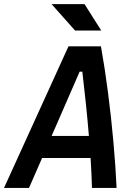

<svg xmlns="http://www.w3.org/2000/svg" viewBox="-48 -921 654 941"><path d="M-28.3 0 287.6 -693.8H446.8Q465.8 -587.4 481.4 -466.8Q497.1 -346.2 507.8 -225.8Q518.6 -105.5 523.4 0H402.8Q401.9 -33.7 400.1 -70.8Q398.4 -107.9 396 -146.5H158.2L94.2 0ZM205.1 -254.9H387.7Q380.9 -337.4 372.3 -418.7Q363.8 -500 355.5 -569.8H342.3ZM319.8 -771.5 204.6 -900.9H366.2L448.2 -771.5Z"/></svg>

Font: Cascadia Code PL SemiBold
Style: Italic
Weight: 600
Italic angle: -10°
Monospace: yes
Designer: Aaron Bell
Foundry: Saja Typeworks
Version: Version 2404.023; ttfautohint (v1.8.4)